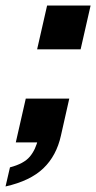

<svg xmlns="http://www.w3.org/2000/svg" viewBox="-73 -514 347 693"><path d="M-53 159 -37 90Q13 77 34.5 51.5Q56 26 65 -14L116 0H-16L20 -158H177L147 -25Q131 48 83.5 93.5Q36 139 -53 159ZM61 -336 97 -494H254L218 -336Z"/></svg>

Font: Instrument Sans Condensed
Style: Bold Italic
Weight: 700
Width: 3
Italic angle: -13°
Designer: Rodrigo Fuenzalida
Foundry: fragTYPE
Version: Version 1.000;gftools[0.9.28]